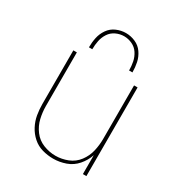

<svg xmlns="http://www.w3.org/2000/svg" viewBox="-177 -865 929 994"><g transform="rotate(30 288.0 -368.0)"><path d="M285 8Q323 8 359.5 -5Q396 -18 421.5 -47.5Q447 -77 459 -113V0H480V-530H459V-210Q459 -173 450.5 -136.5Q442 -100 419 -69.5Q396 -39 360.5 -25Q325 -11 288 -11Q251 -11 215.5 -25Q180 -39 157 -69.5Q134 -100 125.5 -136.5Q117 -173 117 -210V-530H96V-210Q96 -177 101.5 -145Q107 -113 122.5 -83.5Q138 -54 163 -32Q188 -10 220 -1Q252 8 285 8ZM158 -584H178Q178 -610 183 -635Q188 -660 202 -681.5Q216 -703 239.5 -714Q263 -725 288 -725Q313 -725 336.5 -714Q360 -703 374 -681.5Q388 -660 393 -635Q398 -610 398 -584H418Q418 -614 412 -642.5Q406 -671 389 -695.5Q372 -720 344.5 -732Q317 -744 288 -744Q259 -744 231.5 -732Q204 -720 187 -695.5Q170 -671 164 -642.5Q158 -614 158 -584Z"/></g></svg>

Font: Iosevka Sparkle Thin
Style: Regular
Weight: 100
Designer: Belleve Invis
Foundry: Belleve Invis
Version: Version 4.5.0; ttfautohint (v1.8.3)